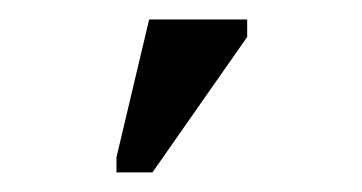

<svg xmlns="http://www.w3.org/2000/svg" viewBox="-20 -773 373 198"><path d="M137.2 -595.2H100.1V-610.8L133.8 -752.9H234.9V-734.9Z"/></svg>

Font: Libra Sans Modern
Style: Regular
Weight: 400
Foundry: Stefan Peev, Context Ltd
Version: Version 1.000